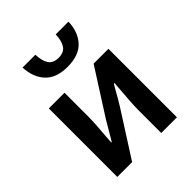

<svg xmlns="http://www.w3.org/2000/svg" viewBox="-226 -964 1100 1100"><g transform="rotate(-45 324.5 -413.5)"><path d="M83 -555H210V-364Q210 -309 201 -210L198 -164H202L271 -281L446 -555H566V0H439V-191Q439 -228 444 -286L452 -392H447Q444 -388 441.5 -383Q439 -378 435 -372Q400 -309 378 -274L203 0H83ZM142 -827H246Q248 -775 266.5 -747.5Q285 -720 328 -720Q371 -720 390 -747.5Q409 -775 411 -827H514Q512 -747 466.5 -697Q421 -647 328 -647Q237 -647 191.5 -696Q146 -745 142 -827Z"/></g></svg>

Font: Merged Yaku Han JP SemiBold
Style: Regular
Weight: 600
Designer: Ryoko NISHIZUKA 西塚涼子 (kana, bopomofo & ideographs); Paul D. Hunt (Latin, Greek & Cyrillic); Sandoll Communications 산돌커뮤니
Foundry: Adobe
Version: Version 2.004